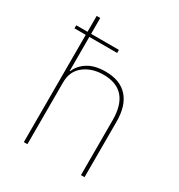

<svg xmlns="http://www.w3.org/2000/svg" viewBox="-175 -857 909 975"><g transform="rotate(30 279.5 -370.0)"><path d="M129 0H108V-629H42V-647H108V-740H129V-647H292V-629H129V-430H132Q147 -468 186.5 -493Q226 -518 290 -518Q375 -518 419.5 -468.5Q464 -419 464 -325V0H443V-321Q443 -499 288 -499Q221 -499 175 -463.5Q129 -428 129 -362Z"/></g></svg>

Font: IBM Plex Sans Thin
Style: Regular
Weight: 100
Designer: Mike Abbink, Paul van der Laan, Pieter van Rosmalen
Foundry: Bold Monday
Version: Version 3.0